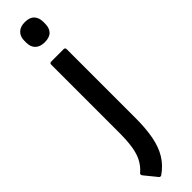

<svg xmlns="http://www.w3.org/2000/svg" viewBox="-323 -662 824 824"><g transform="rotate(-45 88.5 -250.0)"><path d="M46 189Q38 193 33 186L-11 132Q-18 123 -10 117Q11 99 24 74.5Q37 50 42.5 15.5Q48 -19 48 -66V-480Q48 -490 57 -490H133Q142 -490 142 -480V-63Q142 0 133 47.5Q124 95 103 129.5Q82 164 46 189ZM97 -568Q69 -568 54 -582.5Q39 -597 39 -623V-635Q39 -660 54 -675Q69 -690 97 -690Q126 -690 140 -675Q154 -660 154 -635V-623Q154 -597 140 -582.5Q126 -568 97 -568Z"/></g></svg>

Font: Sofia Sans Condensed SemiBold
Style: Regular
Weight: 600
Designer: Botio Nikoltchev, Ani Petrova
Foundry: lettersoup
Version: Version 4.101